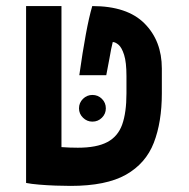

<svg xmlns="http://www.w3.org/2000/svg" viewBox="-20 -606 626 636"><path d="M213.9 9.8Q191.9 9.8 164.1 8.8Q136.2 7.8 109.9 5.6Q83.5 3.4 66.4 0V-585.9H183.6V-118.7Q210.9 -116.7 237.8 -116.7Q300.3 -116.7 335.4 -135.3Q370.6 -153.8 384.8 -193.6Q398.9 -233.4 398.9 -296.9V-354Q398.9 -399.9 391.1 -424.3Q383.3 -448.7 372.6 -457.8Q361.8 -466.8 353.5 -466.8Q350.6 -455.1 348.1 -442.9Q345.7 -430.7 342.3 -411.1Q338.9 -391.6 332 -356.9H242.7Q253.4 -433.1 264.2 -491.5Q274.9 -549.8 285.6 -585.9Q401.4 -585.9 458.7 -528.3Q516.1 -470.7 516.1 -378.9V-296.9Q516.1 -201.7 489.5 -133.1Q462.9 -64.5 397.2 -27.3Q331.5 9.8 213.9 9.8ZM286.1 -203.1Q268.1 -203.1 254.9 -216.1Q241.7 -229 241.7 -247.1Q241.7 -265.6 254.9 -278.6Q268.1 -291.5 286.1 -291.5Q304.7 -291.5 317.6 -278.6Q330.6 -265.6 330.6 -247.1Q330.6 -229 317.6 -216.1Q304.7 -203.1 286.1 -203.1Z"/></svg>

Font: Cascadia Code SemiBold
Style: Regular
Weight: 600
Monospace: yes
Designer: Aaron Bell
Foundry: Saja Typeworks
Version: Version 2404.023; ttfautohint (v1.8.4)